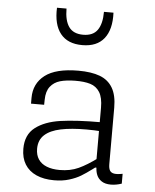

<svg xmlns="http://www.w3.org/2000/svg" viewBox="-56 -845 732 904"><g transform="rotate(5 310.0 -393.0)"><path d="M486 -353V-87Q486 -66.5 492.2 -56.2Q498.5 -46 512.8 -43.8Q527 -41.5 552.5 -46.5V0Q526 9 501.5 9Q474.5 9 458 -1.8Q441.5 -12.5 434.2 -30Q427 -47.5 427 -69.5L424 -78V-347.5Q424 -395.5 408 -421Q392 -446.5 363.5 -455.2Q335 -464 291 -463.5Q249.5 -463 220.8 -454.8Q192 -446.5 174.5 -424.2Q157 -402 156.5 -362L156 -338H94V-365.5Q94 -433 145.2 -472.5Q196.5 -512 303 -512Q364.5 -512 404.5 -497Q444.5 -482 465.2 -447Q486 -412 486 -353ZM365.5 -239.5Q293 -239.5 243.8 -229.2Q194.5 -219 167.8 -194.8Q141 -170.5 141 -129Q141 -99.5 154.5 -79.2Q168 -59 193.8 -48.8Q219.5 -38.5 255.5 -38.5Q305 -38.5 344.2 -56.5Q383.5 -74.5 432 -110.5L438 -64.5H421L410.5 -56.5Q381 -34.5 358.5 -21Q336 -7.5 304.5 2.2Q273 12 233.5 12Q184.5 12 149.2 -3.8Q114 -19.5 95.2 -49.8Q76.5 -80 76.5 -123.5Q76.5 -190 120.8 -224Q165 -258 239.2 -268.8Q313.5 -279.5 430.5 -279.5L444 -236.5Q423 -238 402.5 -238.8Q382 -239.5 365.5 -239.5ZM310 -682.5Q356.5 -682.5 377.5 -712.2Q398.5 -742 398.5 -798.5H443.5Q447 -719 413 -676.2Q379 -633.5 310 -633.5Q241 -633.5 207 -676.2Q173 -719 176.5 -798.5H221.5Q221.5 -742 242.5 -712.2Q263.5 -682.5 310 -682.5Z"/></g></svg>

Font: Monaspace Neon Var
Style: Regular
Weight: 400
Designer: Riley Cran and the Lettermatic Team
Version: Version 1.000 (Monaspace Neon Var)